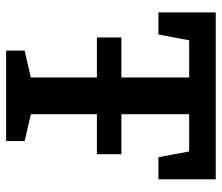

<svg xmlns="http://www.w3.org/2000/svg" viewBox="-70 -672 742 643"><g transform="rotate(90 301.5 -351.0)"><path d="M106 -304V-386H497V-304ZM150 0V-62L263 -88L240 -57V-633L265 -613H92L120 -637L96 -510H22V-702H581V-510H507L484 -633L511 -613H338L363 -633V-57L341 -88L453 -62V0Z"/></g></svg>

Font: Bitter Thin SemiBold
Style: Regular
Weight: 600
Version: Version 2.002